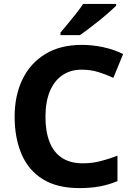

<svg xmlns="http://www.w3.org/2000/svg" viewBox="-20 -954 682 984"><path d="M387 10Q273 10 199.5 -35.5Q126 -81 90.5 -164Q55 -247 55 -356Q55 -464 95 -547Q135 -630 212 -677Q289 -724 400 -724Q453 -724 507.5 -712.5Q562 -701 611 -677L561 -555Q525 -572 484.5 -584.5Q444 -597 398 -597Q341 -597 299 -568Q257 -539 235 -485Q213 -431 213 -355Q213 -280 234 -226.5Q255 -173 297.5 -145Q340 -117 404 -117Q451 -117 494.5 -128Q538 -139 582 -156V-26Q537 -7 490.5 1.5Q444 10 387 10ZM575 -924Q560 -910 537 -889.5Q514 -869 487 -847.5Q460 -826 434.5 -806.5Q409 -787 390 -774H290V-787Q306 -806 327.5 -832Q349 -858 370.5 -885Q392 -912 406 -934H575Z"/></svg>

Font: Noto Sans Symbols
Style: Bold
Weight: 700
Version: Version 2.002